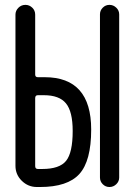

<svg xmlns="http://www.w3.org/2000/svg" viewBox="-20 -750 540 770"><path d="M380.9 -38.1V-692.4Q380.9 -708 392.1 -719.2Q403.3 -730.5 418.9 -730.5Q434.6 -730.5 446.3 -719.2Q458 -708 458 -692.4V-38.1Q458 -22.5 446.3 -11.2Q434.6 0 418.9 0Q403.3 0 392.1 -11.2Q380.9 -22.5 380.9 -38.1ZM149.4 -72.3Q218.8 -72.3 245.1 -105Q271.5 -137.7 271.5 -224.6Q271.5 -302.7 244.6 -335.4Q217.8 -368.2 156.2 -368.2H131.8Q121.1 -368.2 121.1 -356.4V-84Q121.1 -72.3 131.8 -72.3ZM159.2 -440.4Q345.7 -440.4 345.7 -230.5Q345.7 -104.5 298.3 -52.2Q251 0 140.6 0H127.9Q92.8 0 67.4 -24.9Q42 -49.8 42 -85V-691.4Q42 -707 53.7 -718.8Q65.4 -730.5 82 -730.5Q97.7 -730.5 109.4 -719.2Q121.1 -708 121.1 -691.4V-451.2Q121.1 -440.4 131.8 -440.4Z"/></svg>

Font: Rounded-X Mgen+ 2m regular
Style: Regular
Weight: 400
Designer: [Source Han Sans]
Ryoko NISHIZUKA  (kana & ideographs); Paul D. Hunt (Latin, Greek & Cyrillic); Wenlong ZHANG  (bopomofo
Version: Version 1.059.20150602